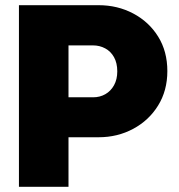

<svg xmlns="http://www.w3.org/2000/svg" viewBox="-20 -720 690 740"><path d="M53 0V-700H360Q433 -700 493.5 -668Q554 -636 589.5 -579Q625 -522 625 -446Q625 -371 589.5 -313.5Q554 -256 493.5 -223.5Q433 -191 360 -191H244V0ZM244 -345H339Q365 -345 386 -357Q407 -369 419.5 -391.5Q432 -414 432 -445Q432 -477 419.5 -499.5Q407 -522 385.5 -533.5Q364 -545 339 -545H244Z"/></svg>

Font: MuseoModerno Thin ExtraBold
Style: Regular
Weight: 800
Version: Version 1.002